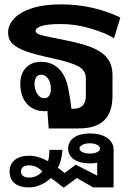

<svg xmlns="http://www.w3.org/2000/svg" viewBox="-20 -588 614 879"><path d="M531 -508 502 -413Q464 -437 395 -457.5Q326 -478 259 -478Q198 -478 170.5 -469Q143 -460 143 -446Q143 -435 167 -428Q191 -421 239 -412L269 -406Q351 -390 398.5 -371.5Q446 -353 470.5 -322.5Q495 -292 495 -243V-149Q495 -74 457 -37Q419 0 340 0H203Q200 -45 197 -80Q193 -79 184 -79Q133 -79 103 -113Q73 -147 73 -205Q73 -251 99 -278Q125 -305 168 -305Q216 -305 248.5 -274Q281 -243 292 -185Q303 -131 307 -90H316Q373 -90 373 -149V-230Q373 -266 338.5 -284.5Q304 -303 225 -320Q145 -337 102 -352Q59 -367 38 -387Q17 -407 17 -439Q17 -473 44 -502.5Q71 -532 125.5 -550Q180 -568 259 -568Q404 -568 531 -508ZM184 -138Q197 -138 205 -150Q213 -162 213 -179Q213 -209 200.5 -227.5Q188 -246 168 -246Q154 -246 146 -234.5Q138 -223 138 -205Q138 -177 151 -157.5Q164 -138 184 -138ZM500 98V270H407L332 227L272 271Q252 257 243 249L213 227Q192 247 165.5 258.5Q139 270 113 270Q70 270 47 251Q24 232 24 197Q24 164 47.5 144.5Q71 125 113 125Q155 125 200 150Q206 132 206 98H266Q262 150 245 180L276 204L327 166L425 216V157Q410 160 392 160Q346 160 319 142Q292 124 292 92Q292 60 319 41.5Q346 23 392 23Q442 23 471 43.5Q500 64 500 98ZM392 115Q411 115 424.5 108.5Q438 102 438 92Q438 82 424.5 75Q411 68 392 68Q371 68 357.5 75Q344 82 344 92Q344 102 357.5 108.5Q371 115 392 115ZM174 197Q148 169 113 169Q95 169 85.5 176.5Q76 184 76 197Q76 210 85.5 217.5Q95 225 113 225Q148 225 174 197Z"/></svg>

Font: KoHo
Style: Bold
Weight: 700
Designer: Cadson Demak & Katatrad Team
Foundry: Cadson Demak Co.,Ltd.
Version: Version 1.000; ttfautohint (v1.6)